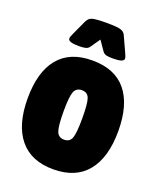

<svg xmlns="http://www.w3.org/2000/svg" viewBox="-136 -802 741 894"><g transform="rotate(20 235.0 -355.0)"><path d="M235 8Q125 8 68 -62Q11 -132 11 -262Q11 -393 67.5 -462Q124 -531 235 -531Q347 -531 403.5 -462Q460 -393 460 -262Q460 -132 403 -62Q346 8 235 8ZM236 -139Q264 -139 273 -164Q282 -189 282 -262Q282 -335 273 -359.5Q264 -384 236 -384Q208 -384 198.5 -359.5Q189 -335 189 -262Q189 -189 198.5 -164Q208 -139 236 -139ZM152 -572Q98 -572 98 -590Q98 -599 106 -615L139 -687Q145 -700 153.5 -706.5Q162 -713 181 -715.5Q200 -718 236 -718Q273 -718 291.5 -715.5Q310 -713 319 -706.5Q328 -700 333 -687L366 -615Q374 -599 374 -590Q374 -572 320 -572Q298 -572 286.5 -575Q275 -578 267 -590L236 -635L205 -590Q198 -579 186.5 -575.5Q175 -572 152 -572Z"/></g></svg>

Font: Asap Condensed Black
Style: Regular
Weight: 900
Width: 3
Designer: Pablo Cosgaya
Foundry: Omnibus-Type
Version: Version 3.001; ttfautohint (v1.8.4.7-5d5b)